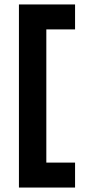

<svg xmlns="http://www.w3.org/2000/svg" viewBox="-20 -746 388 862"><path d="M65 96V-726H188V96ZM126 96V-16H317V96ZM126 -614V-726H317V-614Z"/></svg>

Font: Marine Company Thin
Style: Regular
Weight: 100
Designer: Rodrigo Fuenzalida
Foundry: fragTYPE
Version: Version 1.000